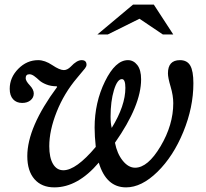

<svg xmlns="http://www.w3.org/2000/svg" viewBox="-20 -800 890 830"><path d="M407 -97Q316 10 215 10Q160 10 129 -25.5Q98 -61 98 -125Q98 -250 227 -424L225 -427Q200 -427 180 -435Q160 -443 149.5 -453Q139 -463 128 -471Q117 -479 107 -479Q91 -479 91 -462Q91 -450 108.5 -431.5Q126 -413 126 -396Q126 -378 112 -366.5Q98 -355 76 -355Q51 -355 36.5 -371Q22 -387 22 -416Q22 -465 59 -502.5Q96 -540 145 -540Q174 -540 206 -518.5Q238 -497 256 -497Q271 -497 286 -512Q312 -540 333 -540Q354 -540 354 -520Q354 -513 347.5 -504.5Q341 -496 313 -463Q257 -397 225 -316.5Q193 -236 193 -168Q193 -119 209 -91.5Q225 -64 254 -64Q309 -64 394 -165Q389 -212 389 -248Q389 -357 434 -448.5Q479 -540 533 -540Q557 -540 573.5 -519Q590 -498 590 -457Q590 -344 477 -183Q486 -136 510.5 -105.5Q535 -75 564 -75Q619 -75 674 -167.5Q729 -260 729 -354Q729 -387 717.5 -425.5Q706 -464 706 -483Q706 -540 758 -540Q789 -540 802.5 -516.5Q816 -493 816 -440Q816 -336 772.5 -230Q729 -124 660.5 -57Q592 10 525 10Q439 10 407 -97ZM463 -247Q522 -343 522 -420Q522 -458 507 -458Q487 -458 472.5 -410Q458 -362 458 -296Q458 -266 463 -247ZM555 -780H645L729 -651H684L583 -719L446 -651H401Z"/></svg>

Font: Libre Baskerville
Style: Italic
Weight: 400
Italic angle: -15°
Designer: Pablo Impallari, Rodrigo Fuenzalida
Foundry: Pablo Impallari, Rodrigo Fuenzalida
Version: Version 1.051;Glyphs 3.2.3 (3260)